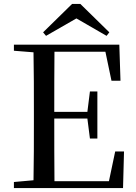

<svg xmlns="http://www.w3.org/2000/svg" viewBox="-20 -960 696 980"><path d="M390 -940H348L200 -795L215 -777L370 -866L524 -777L538 -795ZM549 -548H595L589 -732H51V-701L151 -693C153 -593 153 -493 153 -392V-339C153 -239 153 -138 151 -40L51 -31V0H608L613 -187H568L536 -35H258C257 -136 257 -238 257 -355H426L439 -253H477V-493H439L426 -389H257C257 -497 257 -598 258 -696H518Z"/></svg>

Font: Noto Serif CJK SC Medium
Style: Regular
Weight: 500
Designer: Ryoko NISHIZUKA 西塚涼子 (kana & ideographs); Frank Grießhammer (Latin, Greek & Cyrillic); Wenlong ZHANG 张文龙 (bopomofo); San
Foundry: Adobe
Version: Version 2.001;hotconv 1.1.0;makeotfexe 2.6.0